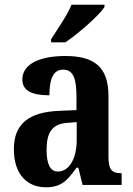

<svg xmlns="http://www.w3.org/2000/svg" viewBox="-20 -786 565 816"><path d="M197 -619V-606H258C315 -645 402 -721 424 -756V-766H284C266 -721 224 -662 197 -619ZM175 10C241 10 266 -19 305 -73H313L331 0H497V-50H494C454 -50 441 -66 441 -121V-378C441 -503 379 -548 257 -548C155 -548 75 -517 75 -448C75 -402 113 -381 190 -381C190 -448 205 -490 248 -490C294 -490 305 -447 305 -373V-318L233 -315C103 -310 39 -260 39 -152C39 -41 99 10 175 10ZM226 -57C193 -57 178 -90 178 -148C178 -222 200 -260 268 -264L306 -267V-191C306 -112 274 -57 226 -57Z"/></svg>

Font: Noto Serif Thai Condensed
Style: Bold
Weight: 700
Width: 3
Designer: Monotype Design Team
Foundry: Monotype Imaging Inc.
Version: Version 2.002